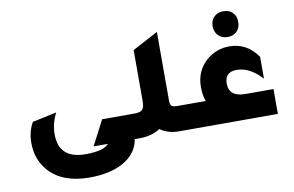

<svg xmlns="http://www.w3.org/2000/svg" viewBox="-88 -864 1866 1217"><g transform="rotate(-10 845.5 -255.5)"><path d="M720 0Q704 96 606 147Q522 190 397 190Q222 190 135 91Q70 17 70 -89Q70 -163 103 -220L259 -253Q225 -188 225 -118Q225 40 397 40Q514 40 547 0H455L538 -160H723V0Z M1020 -160H1113V0H1005Q934 0 884 -36Q829 0 753 0H693V-160H746Q784 -160 797.5 -174.5Q811 -189 811 -229V-557L976 -645V-204Q976 -178 985 -169Q994 -160 1020 -160Z M1413 -535Q1376 -535 1353 -558.5Q1330 -582 1330 -619Q1330 -656 1353 -678.5Q1376 -701 1413 -701Q1450 -701 1472.5 -678.5Q1495 -656 1495 -619Q1495 -581 1472.5 -558Q1450 -535 1413 -535ZM1641 -160V0H1093V-160H1205Q1190 -201 1190 -251Q1190 -358 1267 -423Q1330 -475 1412 -475Q1524 -475 1593 -376V-235Q1516 -320 1432 -320Q1429 -320 1427 -320Q1355 -318 1355 -245Q1355 -160 1461 -160Z"/></g></svg>

Font: Tajawal Black
Style: Regular
Weight: 900
Designer: Boutros Fonts
Foundry: Created by Boutros International 2017
Version: Version 1.700